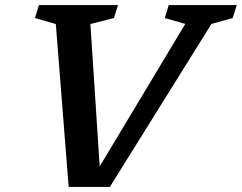

<svg xmlns="http://www.w3.org/2000/svg" viewBox="-20 -727 951 755"><path d="M199.5 -632.5 117.5 -656 133 -707H444L428 -656L335.5 -632.5L372 -72.5L708.5 -633L628 -656L643.5 -707H911L895 -656L811.5 -633L412 8H250Z"/></svg>

Font: Newsreader Caption Medium
Style: Italic
Weight: 500
Italic angle: -17°
Designer: Hugues Gentile
Foundry: Production Type
Version: Version 1.001